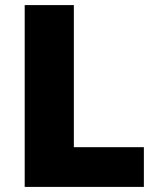

<svg xmlns="http://www.w3.org/2000/svg" viewBox="-20 -734 622 754"><path d="M77 0V-714H270V-156H545V0Z"/></svg>

Font: Noto Sans Ethiopic Black
Style: Regular
Weight: 900
Designer: Monotype Design Team
Foundry: Monotype Imaging Inc.
Version: Version 2.102; ttfautohint (v1.8.4.7-5d5b)